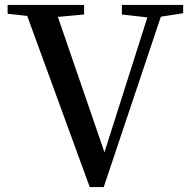

<svg xmlns="http://www.w3.org/2000/svg" viewBox="-20 -757 776 783"><path d="M727 -703 636 -689 403 6H346L91 -692L11 -701V-737H323V-698L216 -688L406 -136L581 -686L477 -698V-737H727Z"/></svg>

Font: `n[OS CN SemiBold
Style: <[WOS[P|ûg*[NI>           
Weight: 600
Designer: Ryoko NISHIZUKA ¬âXZm¬º[P (kana & ideographs); Frank Grie√ühammer (Latin, Greek & Cyrillic); Wenlong ZHANG _ e¬á¬ü¬ô (b
Foundry: Adobe Systems Incorporated
Version: Version 1.00 April 7, 2017, initial release